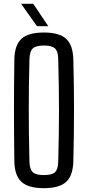

<svg xmlns="http://www.w3.org/2000/svg" viewBox="-20 -977 460 1004"><path d="M209.5 7Q128 7 92 -26.2Q56 -59.5 55 -135.5Q54 -211.5 53.5 -276.2Q53 -341 53 -402.2Q53 -463.5 53.5 -527.2Q54 -591 55 -664Q56 -740.5 92 -773.8Q128 -807 209.5 -807Q290.5 -807 326.2 -773.8Q362 -740.5 363.5 -664Q365.5 -591 366.2 -527.2Q367 -463.5 367 -402.2Q367 -341 366.2 -276.2Q365.5 -211.5 363.5 -135.5Q362 -59.5 326.2 -26.2Q290.5 7 209.5 7ZM209.5 -61.5Q251.5 -61.5 267.8 -76.8Q284 -92 284.5 -133Q286.5 -210 287.5 -274.5Q288.5 -339 288.5 -399.5Q288.5 -460 287.5 -524.8Q286.5 -589.5 284.5 -667Q284 -708 267.8 -723.5Q251.5 -739 209.5 -739Q167.5 -739 151.2 -723.5Q135 -708 134 -667Q132 -591.5 131.2 -527.5Q130.5 -463.5 130.5 -403Q130.5 -342.5 131.2 -277.2Q132 -212 134 -133Q135 -92 151.2 -76.8Q167.5 -61.5 209.5 -61.5ZM173.5 -840 90.5 -957H154L232.5 -840Z"/></svg>

Font: Big Shoulders Text Thin
Style: Regular
Weight: 400
Version: Version 2.002